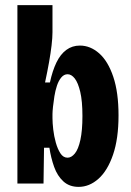

<svg xmlns="http://www.w3.org/2000/svg" viewBox="-20 -717 513 750"><path d="M287 13Q251 13 227.5 -8.5Q204 -30 191.5 -65Q179 -100 173 -140H152L150 0H48V-265V-697H185V-591Q185 -570 181.5 -540Q178 -510 171.5 -473.5Q165 -437 156 -395H175Q185 -441 200.5 -473Q216 -505 239 -522Q262 -539 292 -539Q333 -539 367.5 -508.5Q402 -478 422.5 -417Q443 -356 443 -266Q443 -175 421.5 -112.5Q400 -50 364.5 -18.5Q329 13 287 13ZM244 -101Q259 -101 272.5 -117.5Q286 -134 294 -170.5Q302 -207 302 -264Q302 -322 293.5 -358Q285 -394 272 -410.5Q259 -427 244 -427Q230 -427 219.5 -414.5Q209 -402 202.5 -382.5Q196 -363 192.5 -341Q189 -319 187 -300Q185 -281 185 -271V-256Q185 -237 188 -211Q191 -185 198 -160Q205 -135 216 -118Q227 -101 244 -101Z"/></svg>

Font: Bricolage Grotesque 24pt Condensed
Style: Bold
Weight: 700
Width: 3
Designer: Mathieu Triay
Foundry: Atelier Triay
Version: Version 1.001;gftools[0.9.33.dev8+g029e19f]